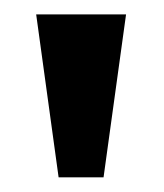

<svg xmlns="http://www.w3.org/2000/svg" viewBox="-20 -895 228 267"><path d="M61.5 -648.4 30.3 -875H155.3L124 -648.4Z"/></svg>

Font: Oswald-Regular
Style: Regular
Weight: 400
Designer: vernon adams
Foundry: vernon adams
Version: Version 2.002; ttfautohint (v0.92.18-e454-dirty) -l 8 -r 50 